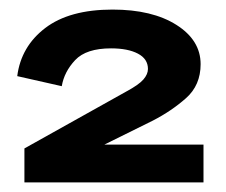

<svg xmlns="http://www.w3.org/2000/svg" viewBox="-20 -791 471 401"><path d="M31 -410V-481L244 -600Q270 -614 279.5 -625Q289 -636 289 -647Q289 -668 268 -679Q247 -690 212 -690Q160 -690 137 -665.5Q114 -641 109 -611L16 -632Q24 -694 74.5 -732.5Q125 -771 215 -771Q298 -771 348.5 -739Q399 -707 399 -657Q399 -613 368.5 -586Q338 -559 299 -539L198 -489H405V-410Z"/></svg>

Font: Special Gothic Expanded One
Style: Regular
Weight: 400
Designer: Alistair McCready
Foundry: Monolith
Version: Version 1.010; ttfautohint (v1.8.4.7-5d5b)